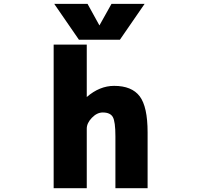

<svg xmlns="http://www.w3.org/2000/svg" viewBox="-20 -986 1040 1008"><path d="M435.5 2H261.7V-752H435.5V-476.6Q502.9 -535.2 579.1 -535.2Q671.9 -535.2 713.4 -480.5Q754.9 -425.8 754.9 -291V2H585.9V-270.5Q585.9 -347.7 572.3 -371.6Q558.6 -395.5 519.5 -395.5Q489.3 -395.5 462.4 -367.7Q435.5 -339.8 435.5 -310.5ZM502 -852.5 565.4 -965.8H739.3L609.4 -777.3H394.5L264.6 -965.8H439.5Z"/></svg>

Font: GenEi Gothic M Heavy
Style: Regular
Weight: 800
Designer: o_tamon (Modified); [Source Han Sans]
Ryoko NISHIZUKA  (kana & ideographs); Paul D. Hunt (Latin, Greek & Cyrillic); Wenl
Version: Version 1.1a;Original Version 1.004